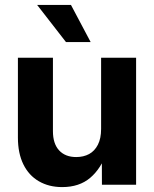

<svg xmlns="http://www.w3.org/2000/svg" viewBox="-20 -760 634 790"><path d="M235.8 9.8Q181.2 9.8 139.9 -14.2Q98.6 -38.1 76.2 -83.7Q53.7 -129.4 53.7 -193.8V-522.5H197.8V-220.2Q197.8 -168.9 223.1 -141.4Q248.5 -113.8 293.5 -113.8Q323.7 -113.8 346.7 -126.2Q369.6 -138.7 382.8 -164.6Q396 -190.4 396 -229.5V-522.5H540V0H399.4L398.9 -134.8H419.9Q396 -66.4 351.1 -28.3Q306.2 9.8 235.8 9.8ZM251.5 -586.9 132.8 -739.7H272L353 -586.9Z"/></svg>

Font: Inter 28pt
Style: Bold
Weight: 700
Designer: Rasmus Andersson
Foundry: rsms
Version: Version 4.001;git-66647c0bb